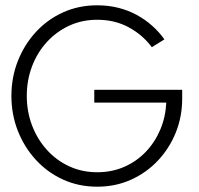

<svg xmlns="http://www.w3.org/2000/svg" viewBox="-20 -692 752 724"><path d="M335.5 -353.5H667V-320.5Q667 -252 642.8 -192Q618.5 -132 575 -86Q531.5 -40 473.2 -14Q415 12 346.5 12Q276.5 12 217.5 -15Q158.5 -42 115 -89.5Q71.5 -137 47.2 -198.8Q23 -260.5 23 -330.5Q23 -400 47.2 -461.8Q71.5 -523.5 115 -571Q158.5 -618.5 217.5 -645.2Q276.5 -672 346.5 -672Q389 -672 426.5 -662.5Q464 -653 496 -635.5Q528 -618 554.2 -594.5Q580.5 -571 600 -543.5L552.5 -514Q518 -560.5 465.5 -589Q413 -617.5 346.5 -617.5Q289 -617.5 240.2 -594.8Q191.5 -572 155.8 -532.5Q120 -493 100.5 -441Q81 -389 81 -330.5Q81 -272 100.5 -220Q120 -168 155.8 -128Q191.5 -88 240.2 -65.2Q289 -42.5 346.5 -42.5Q402 -42.5 448.8 -63Q495.5 -83.5 530 -119.8Q564.5 -156 584.5 -203.5Q604.5 -251 607 -305H335.5Z"/></svg>

Font: League Spartan Thin Light
Style: Regular
Weight: 300
Version: Version 2.002